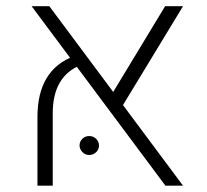

<svg xmlns="http://www.w3.org/2000/svg" viewBox="-20 -588 654 608"><path d="M503.9 0 80.1 -568.4H136.2L559.6 0ZM98.6 0V-217.8Q98.6 -292.5 127.7 -340.6Q156.7 -388.7 214.4 -410.2L237.8 -382.8Q147 -348.1 147 -229V0ZM559.6 -568.4 357.9 -236.3 323.7 -272.5 502.9 -568.4ZM262.2 -97.2Q249.5 -97.2 240.7 -106.7Q231.9 -116.2 231.9 -127.4Q231.9 -139.6 240.7 -148.4Q249.5 -157.2 262.7 -157.2Q275.4 -157.2 284.4 -148.4Q293.5 -139.6 293.5 -127.4Q293.5 -114.7 284.4 -106Q275.4 -97.2 262.2 -97.2Z"/></svg>

Font: Heebo ExtraLight
Style: Regular
Weight: 250
Designer: Oded Ezer
Foundry: Ezer Type House
Version: Version 3.100